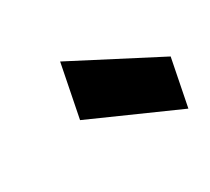

<svg xmlns="http://www.w3.org/2000/svg" viewBox="-63 -928 470 430"><g transform="rotate(-30 172.0 -712.5)"><path d="M124 -830 344 -716 320 -595 97 -694Z"/></g></svg>

Font: Albert Sans Black
Style: Italic
Weight: 900
Italic angle: -11.25°
Designer: Andreas Rasmussen
Foundry: a.Foundry
Version: Version 1.025